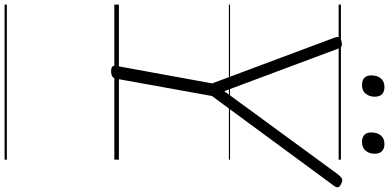

<svg xmlns="http://www.w3.org/2000/svg" viewBox="-450 -769 1698 838"><g transform="rotate(90 399.0 -350.0)"><path d="M291 14Q264 14 267 -5L344 -427L144 -962Q139 -975 144.5 -982.5Q150 -990 163 -992Q177 -995 183 -991Q189 -987 193 -975L378 -480L741 -976Q752 -990 760 -993.5Q768 -997 780 -991Q793 -986 796.5 -978.5Q800 -971 792 -960L399 -426L323 -5Q319 14 291 14ZM351 -1081Q331 -1081 320 -1091Q309 -1101 309 -1122Q309 -1147 322 -1163Q335 -1179 360 -1179Q380 -1179 391 -1168.5Q402 -1158 402 -1137Q402 -1113 389 -1097Q376 -1081 351 -1081ZM599 -1081Q580 -1081 569 -1091Q558 -1101 558 -1122Q558 -1147 571 -1163Q584 -1179 609 -1179Q628 -1179 639.5 -1168.5Q651 -1158 651 -1137Q651 -1113 638 -1097Q625 -1081 599 -1081ZM0 469H677V479H0ZM0 -20H677V0H0ZM0 -505H677V-500H0ZM0 -989H677V-979H0Z"/></g></svg>

Font: Playwrite DE VA Guides
Style: Regular
Weight: 400
Designer: Veronika Burian, José Scaglione
Foundry: TypeTogether
Version: Version 1.003